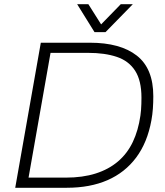

<svg xmlns="http://www.w3.org/2000/svg" viewBox="-20 -888 781 908"><path d="M52 0 173 -686H405Q549 -686 627 -625Q705 -564 705 -433Q705 -403 703 -374.5Q701 -346 696 -319Q677 -214 624 -143Q571 -72 488.5 -36Q406 0 296 0ZM115 -48H291Q371 -48 432.5 -67.5Q494 -87 538 -124.5Q582 -162 608 -216.5Q634 -271 644 -341Q646 -354 647 -368Q648 -382 648.5 -396.5Q649 -411 649 -426Q649 -507 619 -553.5Q589 -600 532.5 -619Q476 -638 397 -638H219ZM608 -868 479 -736H427L345 -868H398L470 -754H440L551 -868Z"/></svg>

Font: Archivo SemiBold Thin
Style: Italic
Weight: 250
Italic angle: -10°
Version: Version 2.001